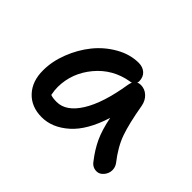

<svg xmlns="http://www.w3.org/2000/svg" viewBox="-95 -876 763 763"><g transform="rotate(45 286.5 -495.0)"><path d="M65.9 -418.9Q65.9 -468.8 86.2 -520.8Q106.4 -572.8 139.6 -614Q172.9 -655.3 219.2 -681.6Q265.6 -708 314 -708Q336.9 -708 351.8 -694.8Q366.7 -681.6 367.2 -657.2Q367.2 -653.8 365.2 -647.9Q371.6 -651.9 381.8 -651.9Q404.8 -651.9 421.6 -636Q438.5 -620.1 442.9 -595.2Q457.5 -510.3 474.6 -461.7Q491.7 -413.1 532.2 -361.8Q542 -347.7 541.5 -330.6Q541 -313.5 528.8 -298.8Q516.6 -284.2 500 -284.2Q477.5 -284.2 463.9 -303.2Q435.1 -339.8 417.2 -377.9Q399.4 -416 388.2 -473.1Q357.4 -375 304.9 -328.6Q252.4 -282.2 193.8 -282.2Q135.3 -282.2 100.3 -319.6Q65.4 -356.9 65.9 -418.9ZM153.8 -413.1Q153.8 -393.6 158.2 -372.1Q170.4 -367.2 192.9 -367.2Q245.6 -367.2 285.9 -431.6Q326.2 -496.1 345.2 -616.2Q346.7 -627 351.1 -632.8Q345.2 -630.9 340.8 -630.9Q258.8 -616.7 206.8 -554.2Q154.8 -491.7 153.8 -413.1Z"/></g></svg>

Font: Shantell Sans Normal
Style: Regular
Weight: 400
Designer: Stephen Nixon, Anya Danilova, Shantell Martin
Foundry: Arrow Type
Version: Version 1.006;[559af2be0]